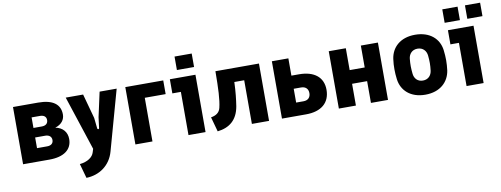

<svg xmlns="http://www.w3.org/2000/svg" viewBox="-70 -1086 4395 1685"><g transform="rotate(-10 2127.5 -243.0)"><path d="M59 0H294C423 0 496 -54 496 -148C496 -210 458 -255 393 -267C452 -285 479 -325 479 -370C479 -460 414 -510 283 -510H59ZM294 -118H204V-213H294C328 -213 350 -195 350 -165C350 -134 328 -118 294 -118ZM278 -298H204V-392H278C312 -392 334 -377 334 -346C334 -314 312 -298 278 -298Z M550 85 586 214C702 211 801 143 834 23L983 -511H831L783 -292L771 -198C770 -185 756 -185 754 -198L744 -292L684 -511H529L688 -27L679 2C667 45 620 78 550 85Z M1060 0H1212V-389H1398V-511H1060Z M1533 0H1685V-511H1457V-385H1533ZM1532 -580H1685V-700H1532Z M1755 -119 1791 12C1896 0 1969 -55 1990 -176C1999 -235 2007 -300 2010 -389H2098V0H2251V-511H1863C1862 -356 1858 -258 1841 -188C1831 -146 1799 -126 1755 -119Z M2366 0H2581C2716 0 2795 -65 2795 -182C2795 -293 2716 -357 2581 -357H2513V-511H2366ZM2579 -117H2513V-240H2579C2618 -240 2642 -217 2642 -179C2642 -140 2618 -117 2579 -117Z M2873 0H3025V-194H3159V0H3311V-511H3159V-316H3025V-511H2873Z M3643 12C3775 12 3853 -64 3868 -165C3872 -197 3874 -226 3874 -254C3874 -283 3872 -313 3868 -346C3855 -448 3775 -522 3643 -522C3510 -522 3433 -446 3419 -346C3414 -313 3413 -283 3413 -254C3413 -226 3415 -197 3419 -165C3432 -64 3510 12 3643 12ZM3643 -114C3594 -114 3567 -148 3563 -189C3558 -236 3557 -273 3562 -322C3566 -363 3594 -398 3643 -398C3693 -398 3721 -363 3725 -322C3730 -272 3730 -236 3724 -188C3719 -149 3693 -114 3643 -114Z M4011 0H4163V-511H3935V-385H4011ZM4120 -580H4255V-700H4120ZM3918 -580H4054V-700H3918Z"/></g></svg>

Font: Finlandica
Style: Bold
Weight: 700
Designer: Niklas Ekholm, Juho Hiilivirta, Jaakko Suomalainen
Foundry: Helsinki Type Studio
Version: Version 2.000;Glyphs 3.2 (3202)